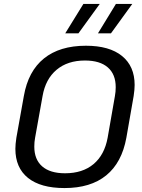

<svg xmlns="http://www.w3.org/2000/svg" viewBox="-20 -943 721 974"><path d="M58 -188Q58 -211 63 -244L101 -456Q123 -582 203 -646.5Q283 -711 416 -711Q535 -711 599 -659Q663 -607 663 -512Q663 -489 658 -456L621 -244Q598 -118 519 -53.5Q440 11 307 11Q186 11 122 -40.5Q58 -92 58 -188ZM526 -244 563 -456Q567 -477 567 -501Q567 -566 527 -601Q487 -636 411 -636Q323 -636 267 -589Q211 -542 196 -456L158 -244Q154 -223 154 -199Q154 -134 194 -99Q234 -64 310 -64Q399 -64 454.5 -110.5Q510 -157 526 -244ZM403 -923H486L378 -774H311ZM568 -923H651L543 -774H477Z"/></svg>

Font: KoHo Medium
Style: Italic
Weight: 500
Italic angle: -10°
Designer: Cadson Demak & Katatrad Team
Foundry: Cadson Demak Co.,Ltd.
Version: Version 1.000